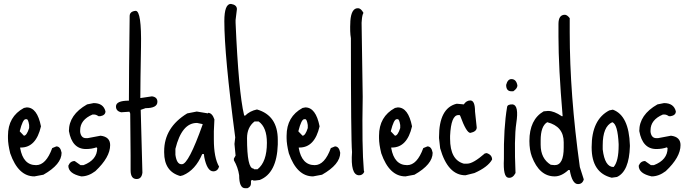

<svg xmlns="http://www.w3.org/2000/svg" viewBox="-20 -908 3579 1000"><path d="M119.1 -348.6Q173.8 -348.6 193.4 -250Q168 -139.6 88.9 -139.6H85V-136.7Q100.6 -47.9 168 -47.9Q219.7 -47.9 252 -136.7L273.4 -145.5Q294.9 -145.5 300.8 -112.3Q300.8 -51.8 206.1 2L159.2 10.7Q75.2 10.7 33.2 -109.4Q21.5 -157.2 21.5 -188.5V-201.2Q21.5 -300.8 104.5 -345.7ZM83 -225.6V-223.6L104.5 -201.2Q119.1 -201.2 131.8 -241.2V-256.8Q127 -287.1 119.1 -287.1H113.3Q98.6 -287.1 83 -225.6Z M467.8 -371.1Q518.6 -371.1 529.3 -328.1Q529.3 -307.6 502 -302.7H493.2Q480.5 -311.5 470.7 -311.5H461.9Q397.5 -284.2 397.5 -229.5V-220.7Q402.3 -188.5 427.7 -188.5H436.5L503.9 -201.2Q553.7 -195.3 553.7 -152.3Q553.7 -88.9 476.6 -16.6Q440.4 10.7 403.3 10.7Q335.9 -3.9 335.9 -44.9Q345.7 -69.3 369.1 -69.3L399.4 -47.9H415Q486.3 -75.2 486.3 -136.7L482.4 -140.6Q458 -131.8 427.7 -131.8Q355.5 -131.8 338.9 -225.6Q338.9 -310.5 433.6 -364.3Z M686.5 -851.6Q717.8 -851.6 714.4 -663.6Q710.9 -475.6 710.9 -397.5H712.9L771.5 -406.2Q799.8 -402.3 799.8 -377.9Q799.8 -344.7 738.3 -344.7L712.9 -335.9L721.7 -8.8Q717.8 24.4 691.4 24.4Q660.2 24.4 660.2 -21.5V-98.6L658.2 -316.4L654.3 -326.2L611.3 -323.2Q584 -329.1 584 -353.5Q584 -383.8 651.4 -383.8V-387.7Q651.4 -512.7 655.3 -824.2Q655.3 -848.6 686.5 -851.6Z M1004.9 -327.1 1063.5 -317.4V-320.3Q1085 -320.3 1096.7 -286.1L1093.8 -224.6V-181.6Q1093.8 -86.9 1121.1 -40Q1113.3 -15.6 1090.8 -15.6Q1058.6 -15.6 1043.9 -89.8L1042 -105.5H1033.2Q998 -22.5 933.6 4.9L918.9 8.8Q835 -14.6 835 -114.3V-120.1Q835 -244.1 955.1 -317.4ZM893.6 -101.6Q900.4 -52.7 924.8 -52.7H927.7Q961.9 -52.7 1035.2 -258.8V-261.7L1006.8 -267.6H1004.9Q926.8 -267.6 893.6 -132.8Z M1182.6 -887.7Q1213.9 -882.8 1213.9 -860.4L1207 -803.7V-789.1Q1222.7 -427.7 1251 -309.6L1252.9 -305.7H1256.8Q1281.2 -330.1 1318.4 -337.9Q1426.8 -306.6 1426.8 -179.7V-155.3Q1421.9 -5.9 1333 29.3L1309.6 32.2H1299.8L1295.9 29.3L1287.1 32.2V47.9Q1287.1 64.5 1268.6 72.3H1256.8Q1225.6 72.3 1225.6 4.9Q1219.7 -36.1 1198.2 -73.2V-82L1207 -97.7L1201.2 -158.2L1205.1 -192.4Q1148.4 -621.1 1148.4 -797.9Q1148.4 -887.7 1182.6 -887.7ZM1266.6 -188.5Q1266.6 -30.3 1299.8 -30.3L1303.7 -26.4H1321.3Q1370.1 -64.5 1370.1 -164.1Q1370.1 -245.1 1327.1 -275.4H1305.7Q1266.6 -245.1 1266.6 -188.5Z M1570.3 -348.6Q1625 -348.6 1644.5 -250Q1619.1 -139.6 1540 -139.6H1536.1V-136.7Q1551.8 -47.9 1619.1 -47.9Q1670.9 -47.9 1703.1 -136.7L1724.6 -145.5Q1746.1 -145.5 1752 -112.3Q1752 -51.8 1657.2 2L1610.4 10.7Q1526.4 10.7 1484.4 -109.4Q1472.7 -157.2 1472.7 -188.5V-201.2Q1472.7 -300.8 1555.7 -345.7ZM1534.2 -225.6V-223.6L1555.7 -201.2Q1570.3 -201.2 1583 -241.2V-256.8Q1578.1 -287.1 1570.3 -287.1H1564.5Q1549.8 -287.1 1534.2 -225.6Z M1845.7 -865.2Q1860.4 -864.3 1873 -840.8Q1866.2 -830.1 1864.3 -801.8L1863.3 -789.1L1869.1 -404.3Q1864.3 -142.6 1875 -20.5L1877 -12.7Q1868.2 5.9 1848.6 4.9Q1804.7 2 1813.5 -116.2Q1807.6 -180.7 1807.6 -709Q1801.8 -741.2 1804.7 -793.9V-797.9Q1809.6 -867.2 1845.7 -865.2Z M2051.8 -348.6Q2106.4 -348.6 2126 -250Q2100.6 -139.6 2021.5 -139.6H2017.6V-136.7Q2033.2 -47.9 2100.6 -47.9Q2152.3 -47.9 2184.6 -136.7L2206.1 -145.5Q2227.5 -145.5 2233.4 -112.3Q2233.4 -51.8 2138.7 2L2091.8 10.7Q2007.8 10.7 1965.8 -109.4Q1954.1 -157.2 1954.1 -188.5V-201.2Q1954.1 -300.8 2037.1 -345.7ZM2015.6 -225.6V-223.6L2037.1 -201.2Q2051.8 -201.2 2064.5 -241.2V-256.8Q2059.6 -287.1 2051.8 -287.1H2045.9Q2031.2 -287.1 2015.6 -225.6Z M2429.7 -384.8Q2454.1 -384.8 2454.1 -327.1L2462.9 -244.1Q2462.9 -222.7 2429.7 -215.8Q2409.2 -215.8 2377 -304.7L2374 -308.6H2367.2Q2329.1 -308.6 2324.2 -200.2V-185.5Q2324.2 -75.2 2395.5 -55.7H2414.1Q2444.3 -55.7 2505.9 -109.4H2512.7V-111.3Q2543 -102.5 2543 -77.1Q2521.5 -38.1 2451.2 -6.8L2404.3 4.9Q2312.5 4.9 2272.5 -135.7L2266.6 -188.5V-194.3Q2266.6 -343.8 2356.4 -367.2H2365.2L2395.5 -364.3Q2409.2 -384.8 2429.7 -384.8Z M2643.6 -496.1Q2668.9 -496.1 2674.8 -462.9Q2674.8 -447.3 2653.3 -432.6H2643.6Q2616.2 -432.6 2616.2 -465.8Q2624 -496.1 2643.6 -496.1ZM2650.4 -364.3Q2683.6 -359.4 2668.9 -265.6Q2657.2 -188.5 2665 -6.8Q2650.4 21.5 2627 17.6Q2599.6 13.7 2604.5 -79.1Q2602.5 -241.2 2621.1 -350.6Q2623 -365.2 2650.4 -364.3Z M2921.9 -831.1Q2933.6 -831.1 2947.3 -813.5V-740.2Q2947.3 -416 3000 -38.1L3020.5 26.4Q3013.7 50.8 2990.2 50.8Q2960 50.8 2947.3 -22.5H2940.4Q2904.3 10.7 2869.1 10.7Q2789.1 10.7 2750 -92.8Q2737.3 -127 2737.3 -173.8Q2737.3 -285.2 2811.5 -328.1L2833 -330.1H2835.9Q2865.2 -330.1 2906.2 -302.7H2910.2V-305.7Q2888.7 -557.6 2888.7 -717.8V-783.2Q2888.7 -831.1 2921.9 -831.1ZM2795.9 -176.8V-154.3Q2795.9 -82 2848.6 -49.8L2869.1 -47.9Q2916 -47.9 2916 -139.6V-167Q2916 -250 2830.1 -271.5Q2795.9 -251 2795.9 -176.8Z M3171.9 -336.9Q3255.9 -306.6 3260.7 -151.4V-145.5Q3256.8 -15.6 3193.4 13.7L3166 17.6Q3061.5 -7.8 3061.5 -139.6V-142.6Q3061.5 -285.2 3153.3 -333ZM3119.1 -151.4V-129.9Q3129.9 -38.1 3175.8 -38.1Q3202.1 -67.4 3202.1 -151.4V-157.2Q3197.3 -261.7 3168.9 -271.5Q3119.1 -249 3119.1 -151.4Z M3438.5 -371.1Q3489.3 -371.1 3500 -328.1Q3500 -307.6 3472.7 -302.7H3463.9Q3451.2 -311.5 3441.4 -311.5H3432.6Q3368.2 -284.2 3368.2 -229.5V-220.7Q3373 -188.5 3398.4 -188.5H3407.2L3474.6 -201.2Q3524.4 -195.3 3524.4 -152.3Q3524.4 -88.9 3447.3 -16.6Q3411.1 10.7 3374 10.7Q3306.6 -3.9 3306.6 -44.9Q3316.4 -69.3 3339.8 -69.3L3370.1 -47.9H3385.7Q3457 -75.2 3457 -136.7L3453.1 -140.6Q3428.7 -131.8 3398.4 -131.8Q3326.2 -131.8 3309.6 -225.6Q3309.6 -310.5 3404.3 -364.3Z"/></svg>

Font: Sue Ellen Francisco 
Style: Regular
Weight: 400
Designer: Kimberly Geswein
Foundry: Kimberly Geswein
Version: Version 1.002 2007